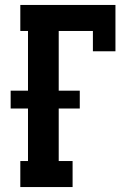

<svg xmlns="http://www.w3.org/2000/svg" viewBox="-20 -755 540 775"><path d="M62 0V-105H93V-317H23V-389H93V-630H62V-735H446V-548H355V-630H217V-389H302V-317H217V-105H273V0Z"/></svg>

Font: Iosevka Slab Extrabold
Style: Regular
Weight: 800
Monospace: yes
Designer: Belleve Invis
Foundry: Belleve Invis
Version: Version 11.1.1; ttfautohint (v1.8.3)